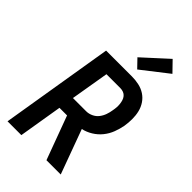

<svg xmlns="http://www.w3.org/2000/svg" viewBox="-290 -1084 1179 1179"><g transform="rotate(45 300.0 -494.0)"><path d="M145 0H25L146 -735H370Q401 -735 431 -728.5Q461 -722 485.5 -706Q510 -690 526.5 -665.5Q543 -641 550 -612Q557 -583 557 -551.5Q557 -520 552 -489Q546 -456 533.5 -423Q521 -390 498.5 -362Q476 -334 445 -315Q414 -296 381 -289L487 0H363L258 -284H192ZM208 -385H323Q345 -385 366.5 -395Q388 -405 402 -423Q416 -441 423.5 -462.5Q431 -484 434 -505Q437 -520 438 -534.5Q439 -549 437.5 -563Q436 -577 432 -590Q428 -603 419.5 -613.5Q411 -624 398 -629Q385 -634 371 -634H250ZM363 -788 311 -842 471 -988 535 -922Z"/></g></svg>

Font: Iosevka Aile Oblique
Style: Bold
Weight: 700
Italic angle: -9°
Designer: Belleve Invis
Foundry: Belleve Invis
Version: Version 31.1.0; ttfautohint (v1.8.4)